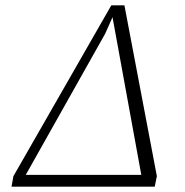

<svg xmlns="http://www.w3.org/2000/svg" viewBox="-20 -696 689 716"><path d="M23 0 30 -39 395 -676H444L565 -39L557 0ZM66 -26 51 -44H524L510 -27L399 -635H401L372 -570Z"/></svg>

Font: Source Serif 4 Light
Style: Italic
Weight: 300
Italic angle: -12°
Designer: Frank Grießhammer
Foundry: Adobe Systems Incorporated
Version: Version 4.004;hotconv 1.0.116;makeotfexe 2.5.65601